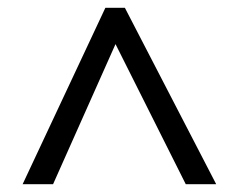

<svg xmlns="http://www.w3.org/2000/svg" viewBox="-20 -739 612 492"><path d="M38 -267 250 -719H300L534 -267H456L276 -626L116 -267Z"/></svg>

Font: Noto Sans Marchen
Style: Regular
Weight: 400
Designer: Monotype Design Team
Foundry: Monotype Imaging Inc.
Version: Version 2.003; ttfautohint (v1.8.4.7-5d5b)